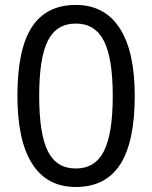

<svg xmlns="http://www.w3.org/2000/svg" viewBox="-20 -745 612 775"><path d="M286.1 9.8Q169.9 9.8 110.1 -83.5Q50.3 -176.8 50.3 -357.9Q50.3 -546.4 108.6 -635.7Q167 -725.1 286.1 -725.1Q401.9 -725.1 462.9 -631.6Q523.9 -538.1 523.9 -357.9Q523.9 -172.4 465.1 -81.3Q406.2 9.8 286.1 9.8ZM286.1 -64.9Q363.8 -64.9 399.4 -134.8Q435.1 -204.6 435.1 -357.9Q435.1 -510.7 399.2 -580.3Q363.3 -649.9 286.1 -649.9Q208 -649.9 173.1 -580.6Q138.2 -511.2 138.2 -357.9Q138.2 -204.1 173.1 -134.5Q208 -64.9 286.1 -64.9Z"/></svg>

Font: Noto Sans Tamil
Style: Regular
Weight: 400
Designer: Monotype Design team
Foundry: Monotype Imaging Inc.
Version: Version 1.06 uh